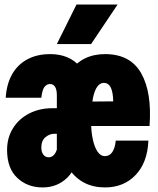

<svg xmlns="http://www.w3.org/2000/svg" viewBox="-20 -809 690 841"><path d="M229 -119V-391Q229 -417 221 -429Q213 -441 199 -441Q189 -441 180.5 -434Q172 -427 167.5 -413.5Q163 -400 161 -381H5Q9 -441 33 -483.5Q57 -526 99.5 -549Q142 -572 200 -572Q283 -572 330.5 -517.5Q378 -463 378 -365V-119ZM167 12Q100 12 55.5 -30Q11 -72 11 -152Q11 -206 37 -247.5Q63 -289 108 -312Q153 -335 209 -335H241L239 -223H217Q197 -223 179 -208Q161 -193 161 -163Q161 -143 170 -131.5Q179 -120 193 -120Q216 -120 227.5 -149.5Q239 -179 237 -251L325 -161Q319 -74 275 -31Q231 12 167 12ZM440 12Q340 12 284.5 -66Q229 -144 229 -279Q229 -417 284.5 -494.5Q340 -572 440 -572Q551 -572 598.5 -488Q646 -404 635 -257H358L361 -364L476 -365Q475 -406 465 -426Q455 -446 435 -446Q408 -446 393.5 -403.5Q379 -361 379 -275Q379 -233 386.5 -198.5Q394 -164 407.5 -144.5Q421 -125 439 -125Q460 -125 472 -143Q484 -161 487 -193H630Q626 -97 574 -42.5Q522 12 440 12ZM229 -616 315 -789H495L379 -616Z"/></svg>

Font: Azeret Mono ExtraBold
Style: Regular
Weight: 800
Designer: Martin Vácha
Foundry: Displaay
Version: Version 1.002